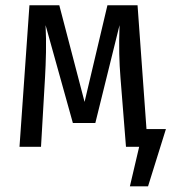

<svg xmlns="http://www.w3.org/2000/svg" viewBox="-20 -546 640 714"><path d="M491.5 -526.5 529.5 0H448.5L428 -257.5Q424.5 -300 423.5 -346Q422.5 -392 424.5 -452.5L334.5 -88.5H251L149.5 -452.5Q152 -402.5 151 -352Q150 -301.5 147.5 -259L132.5 0H52.5L89.5 -526.5H200.5L294.5 -167L379.5 -526.5ZM597 -66 530.5 147H463L497.5 0H460.5L459.5 -66Z"/></svg>

Font: Fast_Mono
Style: Regular
Weight: 400
Monospace: yes
Designer: Carrois Corporate, Edenspiekermann AG, Nikita Prokopov
Foundry: Carrois Corporate, Edenspiekermann AG, Nikita Prokopov
Version: Version 5.002